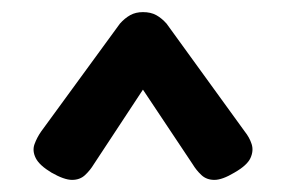

<svg xmlns="http://www.w3.org/2000/svg" viewBox="-20 -536 472 317"><path d="M216 -516Q229 -516 238 -511Q247 -506 255 -497L384 -319Q392 -309 395.5 -298Q399 -287 393.5 -275Q388 -263 367 -251Q347 -239 334 -239Q321 -239 312.5 -247Q304 -255 298 -265L216 -388L135 -265Q129 -255 120.5 -247Q112 -239 99 -239Q86 -239 65 -251Q45 -263 39 -275Q33 -287 37 -298Q41 -309 48 -319L178 -497Q186 -506 195 -511Q204 -516 216 -516Z"/></svg>

Font: Fredoka Condensed Medium
Style: Regular
Weight: 500
Width: 3
Designer: Ben Nathan
Foundry: Milena B. Brandão, Ben Nathan
Version: Version 2.001